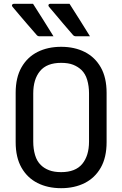

<svg xmlns="http://www.w3.org/2000/svg" viewBox="-20 -965 640 1005"><path d="M153 -945Q182 -899 207 -860Q232 -821 260 -775H187Q181 -775 177 -777.5Q173 -780 171 -783Q140 -819 121 -840.5Q102 -862 86 -881.5Q70 -901 45 -930Q41 -935 43.5 -940Q46 -945 52 -945ZM344 -945Q373 -899 398 -860Q423 -821 451 -775H378Q367 -775 361 -783Q330 -819 311.5 -840.5Q293 -862 277 -881.5Q261 -901 236 -930Q232 -935 234 -940Q236 -945 242 -945ZM300 -720Q370 -720 423.5 -693Q477 -666 507.5 -612.5Q538 -559 538 -479V-221Q538 -141 507.5 -87.5Q477 -34 423.5 -7Q370 20 300 20Q230 20 176.5 -7Q123 -34 92.5 -87.5Q62 -141 62 -221V-479Q62 -559 92.5 -612.5Q123 -666 176.5 -693Q230 -720 300 -720ZM154 -224Q154 -186 163.5 -153.5Q173 -121 194 -101Q211 -84 237 -74Q263 -64 300 -64Q375 -64 410.5 -107Q446 -150 446 -224V-476Q446 -514 436.5 -546.5Q427 -579 406 -599Q388 -616 363 -626Q338 -636 300 -636Q225 -636 189.5 -593Q154 -550 154 -476Z"/></svg>

Font: Recursive Mn Lnr St
Style: Regular
Weight: 400
Monospace: yes
Version: Version 1.079;hotconv 1.0.112;makeotfexe 2.5.65598; ttfautoh